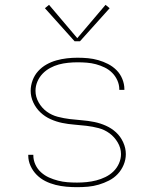

<svg xmlns="http://www.w3.org/2000/svg" viewBox="-20 -767 640 795"><path d="M299 8Q277 8 254.5 6Q232 4 210 -1.5Q188 -7 168 -17Q148 -27 132 -43Q116 -59 106.5 -80Q97 -101 97 -123Q97 -124 97 -124.5Q97 -125 97 -126H118Q118 -125 118 -124.5Q118 -124 118 -124Q118 -104 126.5 -85.5Q135 -67 150 -53.5Q165 -40 183 -32Q201 -24 220.5 -19Q240 -14 259.5 -12.5Q279 -11 299 -11Q319 -11 339 -13Q359 -15 378.5 -20Q398 -25 416.5 -34Q435 -43 449.5 -57Q464 -71 472.5 -90Q481 -109 481 -129Q481 -154 467.5 -177Q454 -200 433.5 -215Q413 -230 388.5 -236.5Q364 -243 338.5 -246Q313 -249 287.5 -251Q262 -253 237.5 -258Q213 -263 189.5 -273.5Q166 -284 147.5 -301.5Q129 -319 118 -342.5Q107 -366 107 -391Q107 -413 115 -434.5Q123 -456 138 -472.5Q153 -489 172.5 -500Q192 -511 213.5 -517Q235 -523 257 -525.5Q279 -528 301 -528Q323 -528 344.5 -526Q366 -524 387 -518Q408 -512 427.5 -502Q447 -492 462.5 -476.5Q478 -461 486.5 -440Q495 -419 495 -398Q495 -397 495 -396Q495 -395 495 -395H474Q474 -395 474 -395.5Q474 -396 474 -397Q474 -416 466 -434Q458 -452 444.5 -465.5Q431 -479 413.5 -487.5Q396 -496 377.5 -501Q359 -506 339.5 -507.5Q320 -509 301 -509Q282 -509 262 -507Q242 -505 223.5 -500Q205 -495 187.5 -485.5Q170 -476 156.5 -462Q143 -448 135 -429.5Q127 -411 127 -391Q127 -366 140 -343Q153 -320 173.5 -305Q194 -290 219 -283.5Q244 -277 269 -274Q294 -271 319.5 -269Q345 -267 370 -262Q395 -257 418.5 -246.5Q442 -236 460.5 -219Q479 -202 490 -178Q501 -154 501 -129Q501 -106 492 -84.5Q483 -63 467.5 -46.5Q452 -30 431.5 -19.5Q411 -9 389 -2.5Q367 4 344.5 6Q322 8 299 8ZM289 -596 166 -733 183 -747 300 -609 417 -747 434 -733 311 -596Z"/></svg>

Font: Iosevka SS04 Thin Extended
Style: Regular
Weight: 100
Width: 7
Monospace: yes
Designer: Belleve Invis
Foundry: Belleve Invis
Version: Version 19.0.0; ttfautohint (v1.8.4)